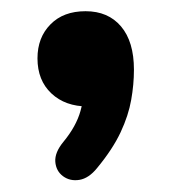

<svg xmlns="http://www.w3.org/2000/svg" viewBox="-20 -180 297 334"><path d="M149 112.2Q134.5 130.2 118.1 132.9Q101.8 135.5 89.6 126.5Q77.5 117.5 76.2 101.4Q75 85.2 90.5 66.5Q112.5 39.8 120 13.1Q127.5 -13.5 127.5 -34.5L132.8 5.2Q93.5 5.2 69.4 -17.5Q45.2 -40.2 45.2 -78.5Q45.2 -114.8 67.8 -137.6Q90.2 -160.5 128.8 -160.5Q168.2 -160.5 190.6 -134Q213 -107.5 213 -58.8Q213 -33 208.2 -6.1Q203.5 20.8 189.8 50.1Q176 79.5 149 112.2Z"/></svg>

Font: Nunito ExtraLight
Style: Regular
Weight: 200
Designer: Vernon Adams
Foundry: Vernon Adams
Version: Version 3.602;April 4, 2023;FontCreator 14.0.0.2856 64-bit